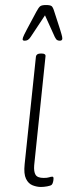

<svg xmlns="http://www.w3.org/2000/svg" viewBox="-20 -738 270 764"><path d="M143 6Q127 6 110 -0.5Q93 -7 83.5 -26.5Q74 -46 78 -84L123 -513Q125 -525 142 -525H146Q163 -525 161 -513L116 -80Q114 -55 121.5 -42.5Q129 -30 154 -30Q168 -30 175.5 -32.5Q183 -35 188 -35Q193 -35 193 -28Q193 -21 191 -13.5Q189 -6 186 -3Q182 1 168 3.5Q154 6 143 6ZM78 -576Q70 -576 70 -582Q70 -587 76.5 -600.5Q83 -614 87 -621L125 -692Q134 -709 140.5 -713.5Q147 -718 163 -718Q180 -718 185.5 -713.5Q191 -709 196 -692L219 -621Q221 -614 224.5 -602.5Q228 -591 228 -585Q228 -576 218 -576Q212 -576 207.5 -578.5Q203 -581 198 -591L159 -677L102 -591Q96 -582 90.5 -579Q85 -576 78 -576Z"/></svg>

Font: Asap Condensed Condensed Thin
Style: Italic
Weight: 100
Width: 3
Italic angle: -6°
Designer: Pablo Cosgaya
Foundry: Omnibus-Type
Version: Version 3.001; ttfautohint (v1.8.4.7-5d5b)